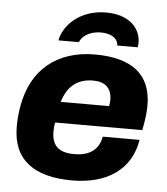

<svg xmlns="http://www.w3.org/2000/svg" viewBox="-53 -771 724 830"><g transform="rotate(5 309.5 -356.0)"><path d="M374 -724C261 -724 191 -652 179 -586H268C275 -608 305 -636 360 -636C405 -636 434 -616 434 -586H523C524 -593 525 -599 525 -606C525 -665 479 -724 374 -724ZM290 12C444 12 545 -59 566 -188H406C397 -133 358 -102 290 -102C221 -102 192 -132 192 -192C192 -204 193 -219 196 -231H574C584 -281 587 -313 587 -339C587 -475 501 -539 342 -539C175 -539 69 -446 41 -294C35 -263 32 -231 32 -199C32 -55 125 12 290 12ZM212 -322C232 -388 273 -426 344 -426C395 -426 425 -401 425 -349C425 -341 424 -331 422 -322Z"/></g></svg>

Font: Archivo ExtraBold
Style: Italic
Weight: 800
Italic angle: -10°
Designer: Hector Gatti
Foundry: Omnibus-Type
Version: Version 2.001